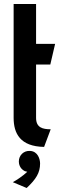

<svg xmlns="http://www.w3.org/2000/svg" viewBox="-20 -720 318 958"><path d="M233 -75C193 -75 160 -83 160 -132V-398H231L255 -501H160V-700H48V-132C48 -54 81 11 200 13ZM113 218C160 174 180 142 180 96C180 74 169 35 130 33C98 31 74 55 74 86C74 95 77 121 104 134L116 137C116 137 92 162 44 189Z"/></svg>

Font: Advent Pro
Style: Bold
Weight: 700
Designer: Andreas Kalpakidis
Foundry: Andreas Kalpakidis
Version: Version 2.002 2008